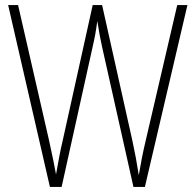

<svg xmlns="http://www.w3.org/2000/svg" viewBox="-20 -734 768 754"><path d="M716 -714H676L552 -181C541 -135 533 -94 525 -46C517 -97 511 -130 500 -181L381 -714H344L226 -181C218 -149 208 -95 200 -49C195 -78 186 -121 173 -181L51 -714H12L176 0H222L344 -551C352 -586 357 -611 362 -652C369 -607 374 -581 382 -545L504 0H549Z"/></svg>

Font: Noto Sans Gurmukhi UI Condensed ExtraLight
Style: Regular
Weight: 200
Width: 3
Designer: Jelle Bosma - Monotype Design Team
Foundry: Monotype Imaging Inc.
Version: Version 2.004